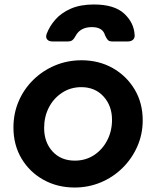

<svg xmlns="http://www.w3.org/2000/svg" viewBox="-20 -825 696 857"><path d="M313 12Q236 12 174 -22.5Q112 -57 76 -117.5Q40 -178 40 -256Q40 -319 63.5 -373.5Q87 -428 129 -469Q171 -510 226 -533Q281 -556 344 -556Q421 -556 482.5 -521.5Q544 -487 580.5 -426.5Q617 -366 617 -288Q617 -226 593 -171.5Q569 -117 527 -75.5Q485 -34 430 -11Q375 12 313 12ZM314 -108Q362 -108 399.5 -132.5Q437 -157 458.5 -198.5Q480 -240 480 -290Q480 -353 442 -394.5Q404 -436 343 -436Q295 -436 257 -411Q219 -386 198 -345Q177 -304 177 -254Q177 -190 214.5 -149Q252 -108 314 -108ZM214 -640Q198 -640 190.5 -649Q183 -658 188 -673Q201 -708 227.5 -738Q254 -768 296.5 -786.5Q339 -805 399 -805Q490 -805 534 -764.5Q578 -724 581 -669Q582 -655 573.5 -647.5Q565 -640 551 -640H481Q467 -640 461 -647Q455 -654 449 -667Q439 -704 390 -704Q338 -704 317 -664Q311 -652 303.5 -646Q296 -640 283 -640Z"/></svg>

Font: Pitagon Sans Text Bold
Style: Italic
Weight: 700
Italic angle: -8°
Designer: Travis Tran
Foundry: Pitagon
Version: Version 1.001; ttfautohint (v1.8.4.7-5d5b);gftools[0.9.26]